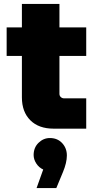

<svg xmlns="http://www.w3.org/2000/svg" viewBox="-20 -658 486 982"><path d="M254 0Q178 0 135 -43Q92 -86 92 -160V-372H14V-518H92V-638H284V-518H421V-372H284V-178Q284 -168 291 -161.5Q298 -155 308 -155H421V0ZM167 304 201 209Q179 199 165.5 178Q152 157 152 135Q152 97 177 72.5Q202 48 235 48Q274 48 298 74Q322 100 322 137Q322 174 302 222L268 304Z"/></svg>

Font: MuseoModerno Black
Style: Regular
Weight: 900
Designer: Pablo Cosgaya, Héctor Gatti, Marcela Romero, and the Authors of The MuseoModerno Project.
Foundry: Omnibus-Type Team
Version: Version 1.001